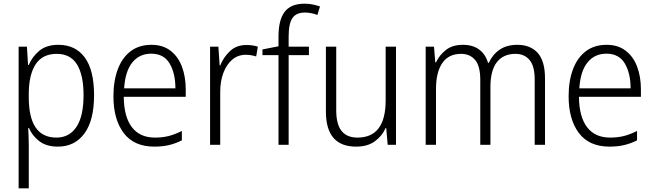

<svg xmlns="http://www.w3.org/2000/svg" viewBox="-20 -785 3546 1041"><path d="M297 -542Q389 -542 439.5 -473.5Q490 -405 490 -269Q490 -132 437.5 -61Q385 10 294 10Q231 10 192.5 -20Q154 -50 137 -91H133Q134 -69 135 -44Q136 -19 136 4V236H81V-532H126L132 -433H136Q155 -478 193.5 -510Q232 -542 297 -542ZM288 -493Q211 -493 174 -437.5Q137 -382 136 -280V-257Q136 -39 286 -39Q356 -39 394.5 -97Q433 -155 433 -269Q433 -378 397.5 -435.5Q362 -493 288 -493Z M801 -542Q863 -542 904.5 -510Q946 -478 966.5 -423.5Q987 -369 987 -300V-260H651Q652 -152 695 -95.5Q738 -39 820 -39Q861 -39 894.5 -47.5Q928 -56 966 -75V-24Q932 -7 896.5 1.5Q861 10 817 10Q706 10 650.5 -64Q595 -138 595 -263Q595 -346 618.5 -409Q642 -472 688 -507Q734 -542 801 -542ZM800 -494Q736 -494 697.5 -446.5Q659 -399 653 -306H931Q931 -388 899.5 -441Q868 -494 800 -494Z M1316 -541Q1350 -541 1378 -532L1369 -479Q1356 -483 1342 -485.5Q1328 -488 1313 -488Q1270 -488 1239 -461.5Q1208 -435 1191 -389.5Q1174 -344 1174 -287V0H1119V-532H1164L1171 -430H1174Q1192 -475 1227 -508Q1262 -541 1316 -541Z M1655 -486H1545V0H1490V-486H1403V-517L1490 -534V-587Q1490 -677 1523.5 -721Q1557 -765 1631 -765Q1656 -765 1676.5 -760.5Q1697 -756 1715 -750L1701 -704Q1685 -710 1667.5 -713.5Q1650 -717 1633 -717Q1586 -717 1565.5 -687Q1545 -657 1545 -587V-532H1655Z M2127 -532V0H2082L2074 -91H2071Q2052 -48 2012.5 -19Q1973 10 1911 10Q1747 10 1747 -180V-532H1803V-187Q1803 -111 1832 -75Q1861 -39 1918 -39Q2071 -39 2071 -241V-532Z M2785 -542Q2856 -542 2895.5 -498Q2935 -454 2935 -359V0H2879V-355Q2879 -427 2851 -460Q2823 -493 2775 -493Q2709 -493 2674 -448Q2639 -403 2639 -313V0H2584V-352Q2584 -427 2556 -460Q2528 -493 2480 -493Q2412 -493 2378 -443Q2344 -393 2344 -304V0H2288V-532H2333L2340 -447H2344Q2362 -486 2397.5 -514Q2433 -542 2490 -542Q2544 -542 2578.5 -516Q2613 -490 2626 -444H2630Q2651 -490 2689.5 -516Q2728 -542 2785 -542Z M3269 -542Q3331 -542 3372.5 -510Q3414 -478 3434.5 -423.5Q3455 -369 3455 -300V-260H3119Q3120 -152 3163 -95.5Q3206 -39 3288 -39Q3329 -39 3362.5 -47.5Q3396 -56 3434 -75V-24Q3400 -7 3364.5 1.5Q3329 10 3285 10Q3174 10 3118.5 -64Q3063 -138 3063 -263Q3063 -346 3086.5 -409Q3110 -472 3156 -507Q3202 -542 3269 -542ZM3268 -494Q3204 -494 3165.5 -446.5Q3127 -399 3121 -306H3399Q3399 -388 3367.5 -441Q3336 -494 3268 -494Z"/></svg>

Font: Noto Sans Sinhala SemiCondensed Light
Style: Regular
Weight: 300
Width: 4
Designer: Jelle Bosma - Monotype Design Team
Foundry: Monotype Imaging Inc.
Version: Version 2.006; ttfautohint (v1.8.4.7-5d5b)